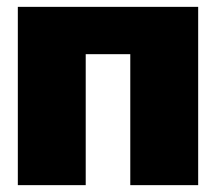

<svg xmlns="http://www.w3.org/2000/svg" viewBox="-20 -540 630 560"><path d="M32 0V-520H558V0H360V-382H230V0Z"/></svg>

Font: Murecho Black
Style: Regular
Weight: 900
Designer: Neil Summerour
Foundry: Positype
Version: Version 1.010; ttfautohint (v1.8.3)